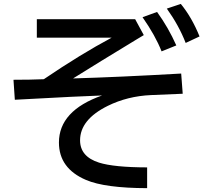

<svg xmlns="http://www.w3.org/2000/svg" viewBox="-20 -894 1040 980"><path d="M168 -795.9H669.9L713.9 -714.8L678.2 -693.4Q478.5 -572.3 353 -493.7Q587.9 -500.5 904.8 -518.6L912.6 -415.5L751 -408.7Q630.4 -403.3 529.8 -353.5Q388.7 -283.7 388.7 -177.7Q388.7 -94.7 485.4 -64Q561.5 -40 731 -39.6V66.4Q515.6 65.9 418.9 24.4Q280.8 -34.7 280.8 -166.5Q280.8 -329.1 501 -406.7Q384.3 -402.8 91.8 -386.7L55.7 -384.8L48.8 -486.8Q135.7 -486.8 203.6 -489.7Q393.1 -618.2 549.8 -701.7H168ZM804.7 -631.8Q773.4 -711.9 707.5 -806.2L781.7 -833Q839.4 -753.4 879.9 -662.1ZM927.7 -674.8Q893.6 -763.2 831.5 -850.1L902.8 -874Q959 -805.7 998.5 -708Z"/></svg>

Font: BIZ UDPGothic
Style: Bold
Weight: 700
Designer: TypeBank Co., Ltd.
Foundry: Morisawa Inc.
Version: Version 1.051